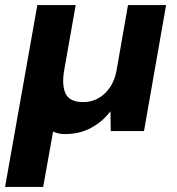

<svg xmlns="http://www.w3.org/2000/svg" viewBox="-39 -516 696 756"><path d="M-19 220 108 -496H259L213 -235Q204 -178 220 -146Q236 -114 289 -114Q321 -114 348 -129Q375 -144 394 -172Q413 -200 420 -239L465 -496H615L528 0H397L396 -78Q366 -38 320.5 -13Q275 12 216 12Q204 12 192 9.5Q180 7 170 2L131 220Z"/></svg>

Font: DM Sans 16pt Black
Style: Italic
Weight: 900
Italic angle: -10°
Version: Version 4.004;gftools[0.9.30]